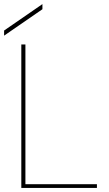

<svg xmlns="http://www.w3.org/2000/svg" viewBox="-28 -917 533 937"><path d="M76 0V-700H96V-18H445V0ZM-8 -743V-768L179 -897V-872Z"/></svg>

Font: DM Sans 24pt Thin
Style: Regular
Weight: 250
Designer: Colophon Foundry, Jonny Pinhorn
Foundry: Colophon Foundry
Version: Version 4.004;gftools[0.9.30]